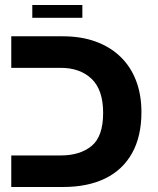

<svg xmlns="http://www.w3.org/2000/svg" viewBox="-20 -747 630 767"><path d="M25 0V-126H222Q300 -126 346 -164Q392 -202 392 -296Q392 -388 346 -432Q300 -476 222 -476H25V-602H232Q304 -602 362 -581Q420 -560 461 -520.5Q502 -481 523.5 -425Q545 -369 545 -299Q545 -202 507.5 -135Q470 -68 400 -34Q330 0 232 0ZM109 -676V-727H309V-676Z"/></svg>

Font: Noto Sans Hebrew
Style: Bold
Weight: 700
Designer: Monotype Design Team
Foundry: Monotype Imaging Inc.
Version: Version 2.003